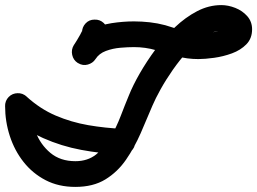

<svg xmlns="http://www.w3.org/2000/svg" viewBox="-24 -683 1010 754"><path d="M298 -555Q298 -576 312 -591Q326 -606 347 -606Q368 -607 383.5 -592.5Q399 -578 399 -557Q400 -530 383 -503Q366 -476 352 -453Q352 -453 352 -453Q352 -453 352 -453Q341 -435 321 -429.5Q301 -424 283 -435Q265 -446 260 -466Q255 -486 265 -504Q272 -515 278.5 -525.5Q285 -536 291 -547Q292 -549 295.5 -556Q299 -563 299 -562Q298 -560 298 -556.5Q298 -553 298 -555Q298 -555 298 -555Q298 -555 298 -555ZM351 -451Q340 -434 319.5 -429.5Q299 -425 281 -436Q264 -447 259.5 -467.5Q255 -488 266 -506Q291 -545 330 -565Q369 -585 414 -592Q459 -599 502 -599Q533 -599 564 -595.5Q595 -592 625 -584Q659 -574 689 -563Q719 -552 755 -552Q775 -552 795.5 -554Q816 -556 836 -562Q850 -567 860 -572Q862 -573 865.5 -576.5Q869 -580 868 -578Q867 -576 866.5 -575Q866 -574 866 -572Q865 -568 865 -568Q865 -570 865.5 -564Q866 -558 869 -555Q868 -556 863 -558Q854 -562 845 -562Q813 -562 779.5 -540Q746 -518 714 -483Q682 -448 654.5 -408.5Q627 -369 606.5 -332Q586 -295 575 -269Q553 -216 528.5 -160Q504 -104 471 -56Q438 -8 390 21.5Q342 51 272 51Q206 51 155 24.5Q104 -2 68.5 -47Q33 -92 14.5 -149Q-4 -206 -4 -267Q-4 -288 10.5 -302.5Q25 -317 46 -317Q67 -317 82 -302.5Q97 -288 97 -267Q97 -214 116 -164.5Q135 -115 174 -82.5Q213 -50 272 -50Q320 -50 353 -76Q386 -102 409.5 -142.5Q433 -183 450 -227.5Q467 -272 482 -308Q498 -348 525 -395Q552 -442 587 -489.5Q622 -537 663 -576Q704 -615 750 -639Q796 -663 845 -663Q872 -663 900 -652Q928 -641 947 -619.5Q966 -598 966 -568Q966 -532 943.5 -509Q921 -486 887 -473.5Q853 -461 817 -456Q781 -451 755 -451Q710 -451 669.5 -462.5Q629 -474 588 -486Q547 -498 502 -498Q479 -498 449 -495.5Q419 -493 392 -483Q365 -473 351 -451Q351 -451 351 -451Q351 -451 351 -451ZM9 -301Q23 -316 44 -317Q65 -318 80 -304Q134 -255 195 -229Q256 -203 322.5 -191.5Q389 -180 459 -177Q459 -177 459 -177Q459 -177 459 -177Q480 -176 494 -160.5Q508 -145 507 -124Q506 -103 490.5 -89Q475 -75 454 -76Q372 -80 294.5 -94.5Q217 -109 146 -140.5Q75 -172 12 -229Q-3 -244 -4 -264.5Q-5 -285 9 -301Z"/></svg>

Font: FRB American Cursive Ultra
Style: Bold Italic
Weight: 1000
Italic angle: -25°
Version: Version 2.0;Modular Font Editor K font №1